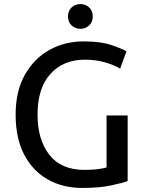

<svg xmlns="http://www.w3.org/2000/svg" viewBox="-20 -912 716 946"><path d="M385 14Q289 14 215 -28Q141 -70 99 -150.5Q57 -231 57 -347Q57 -463 102.5 -543.5Q148 -624 223.5 -666Q299 -708 392 -708Q477 -708 530.5 -689.5Q584 -671 603 -659L572 -574Q542 -592 496.5 -605Q451 -618 398 -618Q292 -618 228.5 -548Q165 -478 165 -347Q165 -224 223 -149.5Q281 -75 396 -75Q437 -75 465 -79Q493 -83 505 -87V-343H609V-20Q586 -11 528 1.5Q470 14 385 14ZM376 -770Q351 -770 333 -786.5Q315 -803 315 -831Q315 -859 333 -875.5Q351 -892 376 -892Q401 -892 419 -875.5Q437 -859 437 -831Q437 -803 419 -786.5Q401 -770 376 -770Z"/></svg>

Font: Ubuntu Sans Medium
Style: Regular
Weight: 500
Designer: Dalton Maag Ltd
Foundry: Dalton Maag Ltd
Version: Version 1.006; ttfautohint (v1.8.4.7-5d5b)